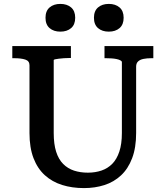

<svg xmlns="http://www.w3.org/2000/svg" viewBox="-20 -946 848 983"><path d="M255 -265Q255 -208 267.5 -169Q280 -130 303.5 -106.5Q327 -83 359 -72.5Q391 -62 430 -62Q468 -62 500 -73Q532 -84 555 -107.5Q578 -131 591 -170Q604 -209 604 -265V-628Q604 -633 596.5 -637Q589 -641 577.5 -643.5Q566 -646 552 -647Q538 -648 524 -648H515V-710H765V-648H754Q733 -648 715 -644.5Q697 -641 687 -631.5Q677 -622 677 -605V-265Q677 -190 656.5 -136Q636 -82 599.5 -48Q563 -14 514.5 1.5Q466 17 410 17Q349 17 298 1Q247 -15 209.5 -49Q172 -83 151.5 -136.5Q131 -190 131 -265V-612Q131 -634 109.5 -641Q88 -648 54 -648H43V-710H343V-649H334Q321 -649 307 -648Q293 -647 281.5 -645.5Q270 -644 262.5 -642.5Q255 -641 255 -638ZM365 -855Q365 -820 344 -802Q323 -784 289 -784Q255 -784 234 -802Q213 -820 213 -855Q213 -890 234 -908Q255 -926 289 -926Q323 -926 344 -908Q365 -890 365 -855ZM613 -855Q613 -820 592 -802Q571 -784 537 -784Q503 -784 482 -802Q461 -820 461 -855Q461 -890 482 -908Q503 -926 537 -926Q571 -926 592 -908Q613 -890 613 -855Z"/></svg>

Font: Roboto Serif Medium
Style: Regular
Weight: 500
Designer: Greg Gazdowicz
Foundry: Commercial Type
Version: Version 1.008